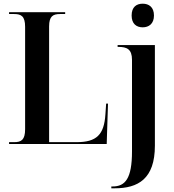

<svg xmlns="http://www.w3.org/2000/svg" viewBox="-20 -780 945 1040"><path d="M753 -632C786 -632 814 -651 814 -696C814 -742 786 -760 753 -760C719 -760 693 -742 693 -696C693 -651 719 -632 753 -632ZM29 0H558L565 -219H555L551 -161C544 -50 503 -10 395 -10H246V-637C246 -692 267 -704 305 -704H333V-714H29V-704H57C95 -704 116 -692 116 -635V-80C116 -22 95 -10 57 -10H29ZM583 240H601C728 240 819 189 819 9V-536H617V-526H621C667 -526 695 -514 695 -456V40C695 188 658 230 590 230H583Z"/></svg>

Font: Noto Serif Display SemiCondensed SemiBold
Style: Regular
Weight: 600
Width: 4
Designer: Monotype Design Team
Foundry: Monotype Imaging Inc.
Version: Version 2.009